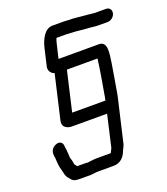

<svg xmlns="http://www.w3.org/2000/svg" viewBox="-150 -719 906 1041"><g transform="rotate(-20 303.5 -199.0)"><path d="M362 -543C373 -543 395 -541 402 -540L445 -536C467 -536 483 -531 507 -531H563C583 -531 602 -547 606 -566C610 -585 599 -601 579 -601H523C516 -601 510 -601 505 -602L485 -604C478 -605 472 -606 465 -606L445 -608C438 -608 432 -609 425 -610C415 -610 391 -614 377 -613C363 -613 353 -615 340 -615H274C231 -615 204 -564 193 -516L170 -417C165 -396 177 -375 198 -369L139 -114C132 -82 157 -65 188 -65H390L348 118C345 124 341 131 337 140L336 143H255C244 143 235 144 227 145L209 147C206 148 203 148 200 148C193 147 187 147 181 147H140C137 142 134 138 130 134C127 126 127 116 124 106L119 90C119 73 117 59 116 43C111 26 117 8 102 -2C86 -13 63 -2 51 12C37 29 41 50 44 65C45 91 46 116 54 138C59 156 60 173 70 185L80 197C92 214 105 217 134 217H180C188 218 196 217 203 216L221 214C226 213 232 213 239 213H327C366 213 391 187 403 152C408 140 415 131 418 117L473 -120C476 -131 478 -142 480 -154C489 -206 499 -264 507 -315C514 -366 529 -434 477 -434H244L264 -518C265 -523 267 -530 270 -538C270 -540 271 -542 273 -545H324C335 -545 347 -543 362 -543ZM409 -150C408 -145 406 -140 406 -135H214L267 -364H444L443 -361C435 -295 421 -220 409 -150Z"/></g></svg>

Font: Electronic
Style: BdIt
Weight: 700
Version: Version 1.011